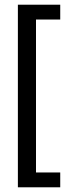

<svg xmlns="http://www.w3.org/2000/svg" viewBox="-20 -672 276 816"><path d="M56 -652H236V-589H133V61H236V124H56Z"/></svg>

Font: Podkova
Style: Regular
Weight: 400
Designer: Ilya Yudin
Foundry: Cyreal (www.cyreal.org)
Version: Version 2.103